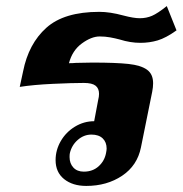

<svg xmlns="http://www.w3.org/2000/svg" viewBox="-20 -602 601 632"><path d="M163 -75Q163 -108 180 -137.5Q197 -167 226.5 -185Q256 -203 290 -203L303 -272Q306 -284 306 -293Q306 -311 294.5 -320Q283 -329 256 -329Q218 -329 154 -326Q90 -323 45 -316L56 -367Q74 -458 132.5 -510.5Q191 -563 307 -563Q342 -563 386 -551Q420 -542 440 -542Q462 -542 480.5 -550Q499 -558 529 -582L561 -502Q526 -477 499 -469Q472 -461 442 -461Q409 -461 374 -472Q359 -476 342.5 -479Q326 -482 308 -482Q281 -482 249.5 -459Q218 -436 207 -394Q220 -394 230 -395L284 -396Q362 -396 403 -391.5Q444 -387 464 -372.5Q484 -358 484 -328Q484 -315 481 -300L444 -117Q432 -57 382 -23.5Q332 10 264 10Q219 10 191 -12.5Q163 -35 163 -75ZM329 -98Q331 -108 331 -113Q331 -134 318 -146.5Q305 -159 281 -159Q256 -159 236 -141.5Q216 -124 210 -98Q209 -94 209 -85Q209 -64 221.5 -50.5Q234 -37 256 -37Q285 -37 304.5 -54.5Q324 -72 329 -98Z"/></svg>

Font: Taviraj
Style: Bold Italic
Weight: 700
Italic angle: -12°
Designer: Katatrad Team
Foundry: CadsonDemak
Version: Version 1.001